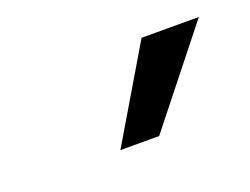

<svg xmlns="http://www.w3.org/2000/svg" viewBox="-42 -802 381 293"><g transform="rotate(-20 148.0 -655.0)"><path d="M296 -730 177 -580H114L203 -730Z"/></g></svg>

Font: MedMera Sans
Style: Italic
Weight: 400
Italic angle: -11°
Designer: Kasper Nordkvist
Foundry: UNCUT.wtf
Version: Version 1.300